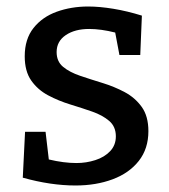

<svg xmlns="http://www.w3.org/2000/svg" viewBox="-20 -560 519 590"><path d="M154 -400Q154 -371 174 -354.5Q194 -338 226.5 -327Q259 -316 295 -305Q331 -294 363 -277Q395 -260 415.5 -231.5Q436 -203 436 -157Q436 -103 406.5 -65.5Q377 -28 326 -9Q275 10 212 10Q174 10 133.5 4Q93 -2 50 -14L57 -155H120L130 -70Q176 -59 215 -59Q245 -59 273 -68Q301 -77 318.5 -95.5Q336 -114 336 -141Q336 -171 315.5 -188.5Q295 -206 263.5 -217Q232 -228 196 -239Q160 -250 128 -267Q96 -284 76 -312.5Q56 -341 56 -387Q56 -440 83 -474Q110 -508 154.5 -524Q199 -540 251 -540Q286 -540 328.5 -533Q371 -526 416 -512L411 -391H347L334 -460Q290 -471 254 -471Q210 -471 182 -452Q154 -433 154 -400Z"/></svg>

Font: Bitter Medium
Style: Regular
Weight: 500
Designer: Sol Matas, and Bitter project Authors
Foundry: Sol Matas
Version: Version 2.001